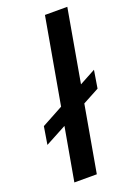

<svg xmlns="http://www.w3.org/2000/svg" viewBox="-162 -843 626 900"><g transform="rotate(-20 151.0 -392.5)"><path d="M-12.5 -208.5 2 -297 109 -355 185 -785H296.5L232.5 -421.5L313 -465L298.5 -376L216.5 -332L158 0H46L93 -265Z"/></g></svg>

Font: Anybody UltraExpanded Regular
Style: Italic
Weight: 400
Width: 9
Italic angle: -10°
Designer: Tyler Finck
Foundry: Etcetera Type Company
Version: Version 1.010; ttfautohint (v1.8.3) -l 8 -r 50 -G 200 -x 14 